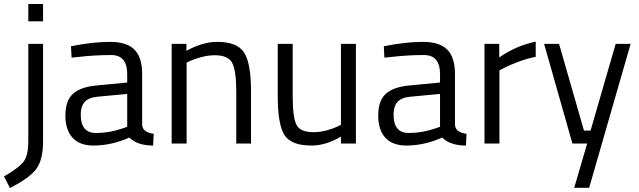

<svg xmlns="http://www.w3.org/2000/svg" viewBox="-69 -720 3207 963"><path d="M73 -13V-500H147V-12Q147 80 114 126Q81 172 -19 223L-49 165Q29 120 51 88.5Q73 57 73 -13ZM73 -613V-700H147V-613Z M569 -349Q569 -444 488 -444Q407 -444 321 -434L290 -431L287 -488Q397 -510 482 -510Q567 -510 605.5 -471Q644 -432 644 -349V-93Q647 -56 702 -49L699 10Q620 10 580 -30Q490 10 400 10Q331 10 295 -29Q259 -68 259 -141Q259 -214 296 -248.5Q333 -283 412 -291L569 -306ZM336 -145Q336 -53 412 -53Q480 -53 546 -76L569 -84V-249L421 -235Q376 -231 356 -209Q336 -187 336 -145Z M867 0H792V-500H866V-465Q947 -510 1021 -510Q1121 -510 1155.5 -456Q1190 -402 1190 -264V0H1116V-262Q1116 -366 1095.5 -404.5Q1075 -443 1008 -443Q976 -443 940.5 -433.5Q905 -424 886 -415L867 -406Z M1641 -500H1716V0H1641V-35Q1566 10 1493 10Q1391 10 1357.5 -43Q1324 -96 1324 -239V-500H1399V-240Q1399 -131 1418 -94Q1437 -57 1504 -57Q1537 -57 1571 -66.5Q1605 -76 1623 -85L1641 -94Z M2138 -349Q2138 -444 2057 -444Q1976 -444 1890 -434L1859 -431L1856 -488Q1966 -510 2051 -510Q2136 -510 2174.5 -471Q2213 -432 2213 -349V-93Q2216 -56 2271 -49L2268 10Q2189 10 2149 -30Q2059 10 1969 10Q1900 10 1864 -29Q1828 -68 1828 -141Q1828 -214 1865 -248.5Q1902 -283 1981 -291L2138 -306ZM1905 -145Q1905 -53 1981 -53Q2049 -53 2115 -76L2138 -84V-249L1990 -235Q1945 -231 1925 -209Q1905 -187 1905 -145Z M2361 0V-500H2435V-432Q2522 -492 2618 -511V-435Q2576 -427 2530.5 -410Q2485 -393 2461 -380L2436 -367V0Z M2660 -500H2735L2860 -65H2893L3019 -500H3094L2886 222H2811L2876 0H2802Z"/></svg>

Font: Titillium-CLs Web
Style: CLs-Regular
Weight: 400
Version: Version 1.002;PS 57.000;hotconv 1.0.70;makeotf.lib2.5.55311